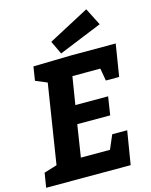

<svg xmlns="http://www.w3.org/2000/svg" viewBox="-136 -1028 879 1115"><g transform="rotate(-15 303.5 -470.5)"><path d="M483 -587 496 -512H576L607 -705H334L111 -700L98 -617L167 -588L92 -111L14 -87L0 0H508L541 -201H451L415 -117H240L270 -310H468L485 -420H288L315 -587ZM546 -837 493 -941 248 -811 286 -731Z"/></g></svg>

Font: Bitter
Style: Bold Italic
Weight: 700
Designer: Sol Matas
Foundry: Sol Matas
Version: Version 1.002